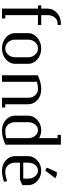

<svg xmlns="http://www.w3.org/2000/svg" viewBox="612 -1228 616 1879"><g transform="rotate(90 919.5 -288.0)"><path d="M32.2 -352.1V-383.8H64V-448.2Q64 -500 106.2 -538.1Q148.4 -576.2 206.1 -576.2H224.1V-543.9H206.1Q172.9 -543.9 150.4 -516.4Q127.9 -488.8 127.9 -448.2V-383.8H224.1V-352.1H127.9V-32.2H160.2V0H64V-352.1Z M303.7 -127.9V-255.9Q303.7 -307.6 348.6 -345.7Q393.6 -383.8 454.1 -383.8Q516.1 -383.8 560.1 -346.4Q604 -309.1 604 -255.9V-127.9Q604 -75.7 559.8 -37.8Q515.6 0 454.1 0Q391.6 0 347.7 -37.4Q303.7 -74.7 303.7 -127.9ZM367.7 -127.9Q367.7 -87.4 392.6 -59.8Q417.5 -32.2 454.1 -32.2Q489.3 -32.2 514.6 -60.5Q540 -88.9 540 -127.9V-255.9Q540 -294.9 514.6 -323.5Q489.3 -352.1 454.1 -352.1Q417.5 -352.1 392.6 -324.2Q367.7 -296.4 367.7 -255.9Z M715.8 0V-351.1Q760.3 -369.6 789.3 -376.7Q818.4 -383.8 857.9 -383.8Q917 -383.8 958.5 -346.4Q1000 -309.1 1000 -255.9V-32.2H1031.7V0H936V-255.9Q936 -297.4 912.1 -324.7Q888.2 -352.1 850.1 -352.1Q815.9 -352.1 779.8 -341.8V0Z M1111.3 -127.9V-255.9Q1111.3 -307.6 1153.6 -345.7Q1195.8 -383.8 1253.4 -383.8Q1296.4 -383.8 1331.5 -362.8V-543.9H1299.3V-576.2H1395.5V-33.2Q1350.6 -14.6 1321.5 -7.3Q1292.5 0 1253.4 0Q1194.3 0 1152.8 -37.4Q1111.3 -74.7 1111.3 -127.9ZM1175.3 -127.9Q1175.3 -86.9 1199.5 -59.6Q1223.6 -32.2 1261.7 -32.2Q1297.4 -32.2 1331.5 -42V-255.9Q1331.5 -294.9 1308.6 -323.5Q1285.6 -352.1 1253.4 -352.1Q1220.2 -352.1 1197.8 -324.2Q1175.3 -296.4 1175.3 -255.9Z M1507.3 -127.9V-255.9Q1507.3 -307.6 1549.6 -345.7Q1591.8 -383.8 1649.4 -383.8Q1708.5 -383.8 1750 -346.4Q1791.5 -309.1 1791.5 -255.9V-199.2L1739.3 -175.8H1571.3V-127.9Q1571.3 -88.4 1595.7 -60.3Q1620.1 -32.2 1657.7 -32.2Q1704.6 -32.2 1751.5 -50.8L1759.3 -21Q1708 0 1649.4 0Q1590.3 0 1548.8 -37.4Q1507.3 -74.7 1507.3 -127.9ZM1571.3 -208H1727.5V-255.9Q1727.5 -294.9 1704.6 -323.5Q1681.6 -352.1 1649.4 -352.1Q1616.2 -352.1 1593.8 -324.2Q1571.3 -296.4 1571.3 -255.9ZM1619.6 -438 1663.6 -536.1H1693.4L1723.6 -522L1649.4 -423.8Z"/></g></svg>

Font: Gawaa
Style: Regular
Weight: 400
Designer: T. Christopher White
Version: Version 1.0